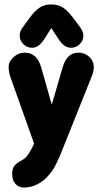

<svg xmlns="http://www.w3.org/2000/svg" viewBox="-20 -650 464 868"><path d="M134 -1 125 18Q112 43 102.5 55Q93 67 78 75Q53 88 44 101Q35 114 35 137Q35 165 50 181.5Q65 198 89 198Q120 198 150 182.5Q180 167 202 140Q216 123 224 109.5Q232 96 241.5 75.5Q251 55 266 17L394 -303Q404 -326 404 -348Q404 -374 383.5 -393Q363 -412 335 -412Q283 -412 264 -348L214 -177L167 -343Q148 -412 92 -412Q64 -412 41.5 -392Q19 -372 19 -346Q19 -336 21.5 -323Q24 -310 28 -299ZM212 -523 247 -470Q271 -434 301 -434Q324 -434 340.5 -450.5Q357 -467 357 -489Q357 -498 353 -507.5Q349 -517 343 -526L310 -570Q285 -603 263.5 -616.5Q242 -630 212 -630Q182 -630 160.5 -616.5Q139 -603 113 -568L81 -524Q69 -508 69 -489Q69 -467 85.5 -450.5Q102 -434 125 -434Q154 -434 178 -470Z"/></svg>

Font: Beiruti Black
Style: Regular
Weight: 900
Designer: Arlette Boutros
Foundry: Boutros
Version: Version 1.41